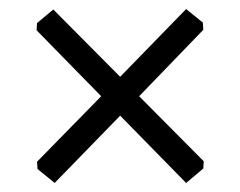

<svg xmlns="http://www.w3.org/2000/svg" viewBox="-20 -538 532 425"><path d="M62 -487 98 -517 246 -368 392 -518 429 -488 430 -472 288 -325 431 -181 430 -165 392 -133 246 -282 101 -133 63 -164 62 -180 204 -325 61 -471Z"/></svg>

Font: Fenix
Style: Regular
Weight: 400
Designer: Fernando Diaz
Foundry: Fernando Diaz
Version: 004.301